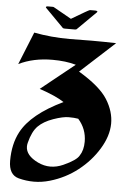

<svg xmlns="http://www.w3.org/2000/svg" viewBox="-63 -806 720 1076"><g transform="rotate(5 296.5 -267.5)"><path d="M333.5 -647Q331.1 -644.5 324.2 -644.5H266.6Q259.3 -644.5 255.9 -647L152.8 -751.5Q149.4 -754.9 152.3 -757.6Q155.3 -760.3 162.1 -760.3H188Q194.3 -760.3 195.8 -758.8L296.4 -702.1Q392.1 -759.3 397.2 -759.8Q402.3 -760.3 403.8 -760.3H428.7Q435.5 -760.3 439.2 -757.6Q442.9 -754.9 439 -751.5ZM299.3 -588.9 422.9 -590.3Q492.2 -590.3 561 -588.4L367.7 -411.6Q488.8 -339.4 531 -271.7Q573.2 -204.1 572.3 -135.3Q571.3 -66.4 527.3 5.9Q483.4 78.1 414.3 132.3Q345.2 186.5 258.3 211.9Q212.9 225.1 169.2 225.1Q125.5 225.1 83 213.9Q26.4 198.7 26.4 119.6Q26.4 25.4 63 -43.5Q119.1 -149.4 295.9 -233.9Q249.5 -264.6 156.7 -295.9L346.2 -448.2Q288.6 -464.4 214.4 -464.4Q106.9 -464.4 24.4 -423.8L98.6 -607.4Q194.3 -588.9 299.3 -588.9ZM183.1 116.2Q217.8 132.8 253.4 132.8Q289.1 132.8 325.2 116.7Q398.4 84 413.1 55.7Q433.6 24.9 433.6 -22.9Q433.6 -94.2 386.2 -147.9Q364.7 -151.9 332.3 -151.9Q299.8 -151.9 246.3 -133.1Q192.9 -114.3 162.6 -84Q132.3 -53.7 116.2 10.7Q113.3 21.5 113.3 31.7Q113.3 82.5 183.1 116.2Z"/></g></svg>

Font: UnifrakturCook
Style: Bold
Weight: 700
Designer: j. 'mach' wust
Version: Version 2011-09-01